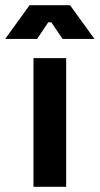

<svg xmlns="http://www.w3.org/2000/svg" viewBox="-73 -720 384 740"><path d="M182 0H56V-496H182ZM125 -634H113L70 -570H-53L41 -700H197L291 -570H168Z"/></svg>

Font: Space Grotesk Variable
Style: Regular
Weight: 400
Designer: Florian Karsten (Space Grotesk), Colophon Foundry (Space Mono)
Foundry: Florian Karsten
Version: Version 1.106